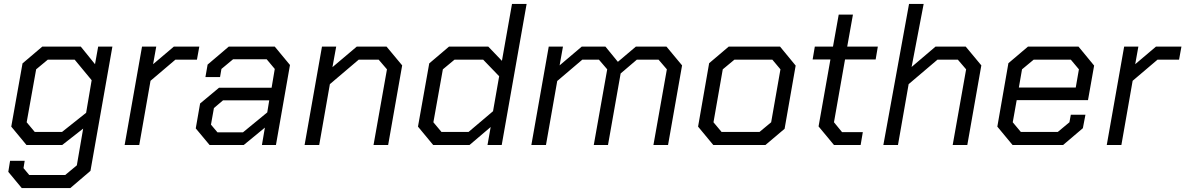

<svg xmlns="http://www.w3.org/2000/svg" viewBox="-20 -734 6001 972"><path d="M549 -498 438 131 336 218H90L22 136L31 80H105L99 117L128 152H310L369 103L401 -83L295 0H114L37 -93L94 -413L194 -498H389L461 -409L477 -498ZM444 -328 358 -432H222L163 -383L115 -115L156 -66H294L416 -163Z M699 -498H771L755 -409L860 -498H989L977 -432H868L742 -325L685 0H611Z M971 -84 993 -210 1089 -290H1355L1371 -385L1330 -434H1160L1101 -385L1094 -344H1020L1031 -407L1138 -498H1371L1448 -405L1377 0H1306L1321 -88L1214 0H1041ZM1210 -64 1333 -165 1343 -226H1109L1063 -187L1048 -103L1081 -64Z M1610 -498H1682L1663 -394L1786 -498H1937L2016 -403L1945 0H1871L1939 -383L1897 -432H1796L1650 -308L1596 0H1522Z M2096 -93 2153 -413 2253 -498H2452L2521 -426L2572 -714H2646L2520 0H2448L2464 -91L2357 0H2173ZM2352 -66 2476 -171 2507 -348 2426 -432H2281L2222 -383L2174 -115L2215 -66Z M2758 -498H2830L2813 -403L2925 -498H3045L3108 -421L3199 -498H3354L3433 -403L3362 0H3288L3356 -383L3314 -432H3204L3122 -362L3058 0H2986L3054 -383L3012 -432H2928L2801 -324L2744 0H2670Z M3514 -93 3570 -414 3669 -498H3929L4008 -402L3952 -82L3855 0H3591ZM3825 -66 3884 -115 3931 -383 3890 -432H3698L3639 -383L3592 -115L3633 -66Z M4124 -94 4184 -433H4094L4105 -498H4197L4226 -660H4298L4269 -498H4424L4413 -433H4258L4202 -115L4243 -65H4348L4337 0H4202Z M4582 -714H4656L4595 -395L4716 -498H4869L4948 -403L4877 0H4803L4871 -383L4829 -432H4726L4580 -308L4526 0H4452Z M5029 -93 5085 -414 5184 -498H5440L5519 -402L5488 -227H5127L5107 -115L5148 -66H5335L5394 -115L5401 -153H5475L5462 -85L5362 0H5106ZM5426 -291 5442 -383 5401 -432H5213L5154 -383L5138 -291Z M5671 -498H5743L5727 -409L5832 -498H5961L5949 -432H5840L5714 -325L5657 0H5583Z"/></svg>

Font: Chakra Petch
Style: Italic
Weight: 400
Italic angle: -10°
Designer: Katatrad Aksorn Co.,Ltd.
Foundry: Cadson Demak Co.,Ltd.
Version: Version 1.000; ttfautohint (v1.6)